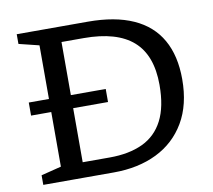

<svg xmlns="http://www.w3.org/2000/svg" viewBox="-78 -787 974 876"><g transform="rotate(-10 409.5 -349.0)"><path d="M53.5 -321V-381.5H410V-321ZM655 -357.5Q655 -495 579.8 -561.2Q504.5 -627.5 351.5 -627.5H189.5V-698H383Q508.5 -698 592.8 -660.2Q677 -622.5 719.2 -548.2Q761.5 -474 761.5 -365Q761.5 -247 713.5 -165.5Q665.5 -84 579.8 -42Q494 0 380 0H189.5V-70.5H374Q463.5 -70.5 526.5 -100Q589.5 -129.5 622.2 -192.8Q655 -256 655 -357.5ZM53.5 0V-44.5L147 -68V-630L53.5 -653V-698H248.5V0Z"/></g></svg>

Font: Newsreader 9pt
Style: Regular
Weight: 400
Designer: Hugues Gentile
Foundry: Production Type
Version: Version 1.003